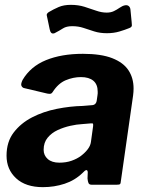

<svg xmlns="http://www.w3.org/2000/svg" viewBox="-20 -762 603 792"><path d="M321 -49Q289 -18 246.5 -4Q204 10 157 10Q86 10 46.5 -26.5Q7 -63 7 -120Q7 -177 36.5 -215.5Q66 -254 112.5 -278Q159 -302 214.5 -313Q270 -324 321 -325L357 -328Q376 -328 379 -347L382 -368Q383 -372 383 -376.5Q383 -381 383 -384Q383 -414 365 -429Q347 -444 314 -444Q282 -444 251 -431Q220 -418 197 -382Q194 -377 189.5 -375.5Q185 -374 175 -376L78 -399Q72 -401 68.5 -408Q65 -415 73 -432Q106 -488 170 -514Q234 -540 322 -540Q397 -540 443 -522Q489 -504 510 -472Q531 -440 531 -397Q531 -390 530.5 -383Q530 -376 529 -368L479 -18Q478 -5 475 -2.5Q472 0 461 0H358Q348 0 345 -7Q342 -14 341 -26L342 -52Q340 -70 321 -49ZM364 -241Q365 -249 363.5 -251.5Q362 -254 354 -253L318 -250Q297 -249 270 -243Q243 -237 218 -225.5Q193 -214 176.5 -194Q160 -174 160 -144Q160 -121 177 -106Q194 -91 225 -91Q253 -91 275.5 -99Q298 -107 314 -119Q331 -132 342 -146.5Q353 -161 355 -176ZM513 -646Q496 -639 472.5 -632Q449 -625 421 -625Q392 -625 368.5 -632.5Q345 -640 324 -647Q303 -654 278 -654Q254 -654 240 -645Q226 -636 205 -625Q196 -622 191.5 -626.5Q187 -631 185 -641L176 -684Q175 -691 173 -698Q171 -705 181 -712Q201 -724 222 -733Q243 -742 272 -742Q303 -742 328.5 -734Q354 -726 376.5 -718Q399 -710 420 -710Q437 -710 449.5 -716Q462 -722 473.5 -730Q485 -738 495 -740Q505 -742 511 -737Q517 -732 518 -723L523 -672Q524 -665 524 -657.5Q524 -650 513 -646Z"/></svg>

Font: Libre Franklin
Style: Bold Italic
Weight: 700
Italic angle: -8°
Designer: Pablo Impallari, Rodrigo Fuenzalida, Nhung Nguyen
Foundry: Impallari Type
Version: Version 3.000